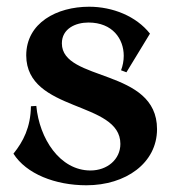

<svg xmlns="http://www.w3.org/2000/svg" viewBox="-20 -535 517 571"><path d="M237 16C354 16 447 -50 447 -151C447 -333 164 -291 164 -406C164 -450 205 -468 243 -468C315 -468 348 -419 348 -369C348 -354 345 -339 340 -326L356 -320L426 -435C385 -487 315 -515 245 -515C149 -515 58 -467 58 -370C59 -200 338 -236 338 -107C338 -61 299 -28 249 -28C158 -28 97 -123 88 -220L72 -219C71 -156 49 -114 20 -78C58 -18 144 16 237 16Z"/></svg>

Font: Sinistre
Style: Bold
Weight: 700
Designer: Jules Durand
Foundry: Collletttivo
Version: Version 69.420;Glyphs 3.2 (3217)